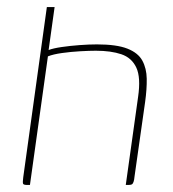

<svg xmlns="http://www.w3.org/2000/svg" viewBox="-20 -525 491 545"><path d="M57 0Q47 0 45.5 -3.5Q44 -7 46 -22L113 -505H135L118 -383Q131 -388 155 -391.5Q179 -395 206 -397Q233 -399 255 -399Q311 -399 341.5 -387Q372 -375 384 -353Q396 -331 396.5 -301.5Q397 -272 392 -236L362 -25Q361 -14 359 -8.5Q357 -3 354 -1.5Q351 0 344 0H337L372 -250Q380 -305 367 -333Q354 -361 324.5 -371Q295 -381 252 -381Q234 -381 207.5 -379.5Q181 -378 156 -374.5Q131 -371 116 -365L65 0Z"/></svg>

Font: Genos Thin
Style: Italic
Weight: 100
Italic angle: -8°
Designer: Robert E. Leuschke
Foundry: Robert E. Leuschke
Version: Version 1.010